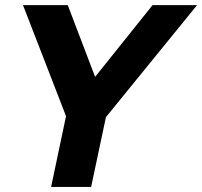

<svg xmlns="http://www.w3.org/2000/svg" viewBox="-20 -734 794 754"><path d="M70.3 -713.9H246.1L353.5 -432.1L579.1 -713.9H753.9L396 -273.9L337.9 0H180.7L239.3 -277.8Z"/></svg>

Font: XB Khoramshahr
Style: Bold Italic
Weight: 700
Italic angle: -12°
Designer: Behnam
Foundry: Irmug
Version: Version 8.005 2009